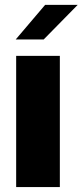

<svg xmlns="http://www.w3.org/2000/svg" viewBox="-20 -757 334 777"><path d="M43.5 -597.2 162.6 -737.3H294.4L156.7 -597.2ZM45.4 0V-530.8H222.2V0Z"/></svg>

Font: Epilogue ExtraBold
Style: Regular
Weight: 800
Designer: Tyler Finck
Foundry: Etcetera Type Co
Version: Version 2.112